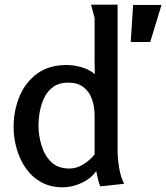

<svg xmlns="http://www.w3.org/2000/svg" viewBox="-20 -785 708 818"><path d="M264 -508Q295 -508 328 -498.5Q361 -489 384 -469Q384 -485 383.5 -498Q383 -511 383 -526V-708L368 -765H481V-143Q481 -112 487.5 -71Q494 -30 509 -2L407 9Q401 -7 397 -23Q393 -39 390 -56Q366 -23 326.5 -5Q287 13 247 13Q194 13 154.5 -9.5Q115 -32 89.5 -69Q64 -106 51 -151.5Q38 -197 38 -244Q38 -314 63 -374Q88 -434 138 -471Q188 -508 264 -508ZM547 -764H668L620 -606H537ZM270 -433Q233 -433 208.5 -416Q184 -399 170 -371.5Q156 -344 150 -312Q144 -280 144 -250Q144 -209 156.5 -166.5Q169 -124 197.5 -95.5Q226 -67 276 -67Q307 -67 335.5 -85Q364 -103 383 -127V-293Q383 -330 372 -362Q361 -394 336 -413.5Q311 -433 270 -433Z"/></svg>

Font: Rosario SemiBold
Style: Regular
Weight: 600
Designer: Hector Gatti
Foundry: Omnibus Type
Version: Version 1.101; ttfautohint (v1.8.1.43-b0c9)